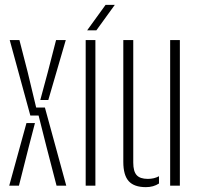

<svg xmlns="http://www.w3.org/2000/svg" viewBox="-20 -765 823 791"><path d="M213 0 171 -162 139 -289H105L20 -600H60L94 -468L129 -322H165L253 0ZM18 0 89 -258H124L99 -162L58 0ZM146 -353 177 -468 211 -600H251L179 -353Z M333 0V-600H373V0ZM339 -640 415 -745H453L377 -640Z M488 -98V-600H529V-95Q529 -59 543 -43.5Q557 -28 589 -28Q615 -28 635 -39V-9Q612 6 581 6Q532.5 6 510.2 -18.8Q488 -43.5 488 -98ZM681 0V-600H721V0Z"/></svg>

Font: Big Shoulders Stencil Text Thin Thin
Style: Regular
Weight: 250
Version: Version 2.001